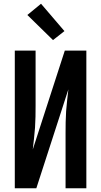

<svg xmlns="http://www.w3.org/2000/svg" viewBox="-20 -1005 540 1025"><path d="M59 0V-735H170V-441Q170 -412 169.5 -382.5Q169 -353 167 -323.5Q165 -294 161.5 -265Q158 -236 155 -207L326 -735H441V0H330V-294Q330 -323 330.5 -352.5Q331 -382 333 -411.5Q335 -441 338.5 -470Q342 -499 345 -528L174 0ZM263 -791 126 -925 199 -985 324 -839Z"/></svg>

Font: Iosevka Term Curly
Style: Bold
Weight: 700
Designer: Belleve Invis
Foundry: Belleve Invis
Version: Version 32.3.0